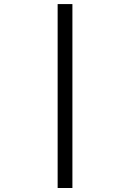

<svg xmlns="http://www.w3.org/2000/svg" viewBox="-20 -731 640 945"><path d="M336.4 194.3H263.7V-710.9H336.4Z"/></svg>

Font: RobotoMono-Regular
Style: Regular
Weight: 400
Designer: Google
Version: Version 2.000985; 2015; ttfautohint (v1.3)